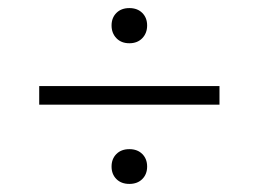

<svg xmlns="http://www.w3.org/2000/svg" viewBox="-20 -518 640 475"><path d="M300 -411Q280 -411 268 -423.5Q256 -436 256 -455Q256 -474 268 -486Q280 -498 300 -498Q320 -498 332 -486Q344 -474 344 -455Q344 -436 332 -423.5Q320 -411 300 -411ZM77 -259V-305H523V-259ZM300 -63Q280 -63 268 -75Q256 -87 256 -106Q256 -125 268 -137Q280 -149 300 -149Q320 -149 332 -137Q344 -125 344 -106Q344 -87 332 -75Q320 -63 300 -63Z"/></svg>

Font: Geist Mono UltraLight
Style: Regular
Weight: 200
Monospace: yes
Designer: Basement.studio, Andrés Briganti, Mateo Zaragoza
Foundry: Basement.studio, Vercel, Andrés Briganti, Guido Ferreyra, Mateo Zaragoza
Version: Version 1.400; ttfautohint (v1.8.4.7-5d5b)